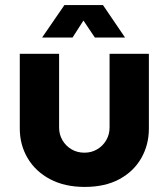

<svg xmlns="http://www.w3.org/2000/svg" viewBox="-20 -725 661 757"><path d="M314 12Q235 12 177.5 -18.5Q120 -49 89 -101.5Q58 -154 58 -218V-513H213V-222Q213 -195 226 -172.5Q239 -150 261.5 -136.5Q284 -123 313 -123Q341 -123 363.5 -136.5Q386 -150 399 -172.5Q412 -195 412 -222V-513H567V-218Q567 -154 537 -101.5Q507 -49 450.5 -18.5Q394 12 314 12ZM146 -577 234 -705H386L473 -577H354L309 -644L266 -577Z"/></svg>

Font: MuseoModerno SemiBold
Style: Bold
Weight: 700
Version: Version 1.001